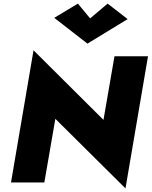

<svg xmlns="http://www.w3.org/2000/svg" viewBox="-20 -1012 841 1065"><path d="M615 -700 554 -347 166 -733 41 0H226L287 -353L676 33L801 -700ZM480 -910 412 -992 281 -913 465 -770 688 -906 577 -992Z"/></svg>

Font: Jost* 800 Heavy Italic
Style: Italic
Weight: 800
Italic angle: -10°
Version: Version 3.200; ttfautohint (v0.97) -l 8 -r 50 -G 200 -x 14 -